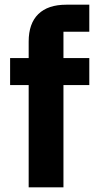

<svg xmlns="http://www.w3.org/2000/svg" viewBox="-20 -797 414 817"><path d="M102 0V-435H23V-550H102V-620Q102 -697 143 -737Q184 -777 262 -777H360V-662H250V-550H360V-435H250V0Z"/></svg>

Font: IBM Plex Sans JP
Style: Bold
Weight: 700
Designer: Mike Abbink; Paul van der Laan; Pieter van Rosmalen; Wujin Sim; Yejin Wi; Jinhee Kim; Boomi Park; Yona Kim; Kichan Ma
Foundry: Sandoll Inc.
Version: Version 1.001